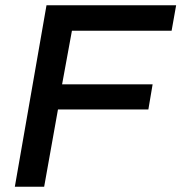

<svg xmlns="http://www.w3.org/2000/svg" viewBox="-20 -706 686 726"><path d="M36.1 0 155.8 -686H646L628.9 -589.8H252L214.8 -387.2H557.1L541 -292H199.2L147 0Z"/></svg>

Font: Archivo Medium
Style: Italic
Weight: 500
Italic angle: -10°
Designer: Hector Gatti
Foundry: Omnibus-Type
Version: Version 2.001